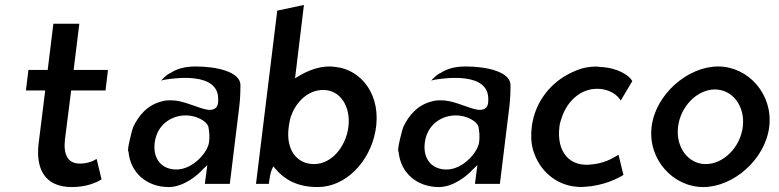

<svg xmlns="http://www.w3.org/2000/svg" viewBox="-20 -754 3154 777"><path d="M303 -92C253 -92 236 -130 243 -191L268 -388H407L417 -471H278L301 -658H196L173 -471H95L85 -388H163L136 -171C125 -73 159 3 271 3C332 3 371 -16 391 -28L371 -111C356 -101 333 -92 303 -92Z M669 -458H668C657 -453 646 -443 632 -428C638 -430 648 -432 656 -433C680 -436 865 -466 863 -352C863 -345 863 -338 861 -331C856 -310 834 -308 820 -310C786 -315 731 -343 689 -347C667 -349 652 -349 632 -343C576 -328 542 -288 519 -240C516 -235 491 -139 500 -141C507 -55 574 3 663 3C724 3 782 -47 799 -67L819 -86L809 -10H910L948 -320C952 -352 953 -382 953 -411C951 -464 856 -485 772 -485C724 -485 693 -474 669 -458ZM694 -68C636 -68 598 -109 606 -176C615 -250 674 -287 732 -287C774 -287 814 -265 822 -244L823 -243V-242C827 -223 829 -201 826 -179C821 -137 760 -68 694 -68Z M1266 3C1379 3 1476 -99 1499 -222C1527 -370 1440 -473 1338 -483C1330 -484 1322 -485 1313 -485C1269 -485 1225 -468 1187 -445L1174 -437L1210 -734L1102 -711L1016 -10H1068C1070 -24 1073 -51 1079 -65L1086 -81L1096 -69C1131 -29 1181 3 1266 3ZM1148 -237C1149 -247 1151 -256 1153 -267V-268C1170 -335 1223 -390 1288 -390C1359 -390 1400 -320 1390 -241C1380 -160 1322 -90 1251 -90C1180 -90 1137 -149 1148 -237Z M1762 -458H1761C1750 -453 1739 -443 1725 -428C1731 -430 1741 -432 1749 -433C1773 -436 1958 -466 1956 -352C1956 -345 1956 -338 1954 -331C1949 -310 1927 -308 1913 -310C1879 -315 1824 -343 1782 -347C1760 -349 1745 -349 1725 -343C1669 -328 1635 -288 1612 -240C1609 -235 1584 -139 1593 -141C1600 -55 1667 3 1756 3C1817 3 1875 -47 1892 -67L1912 -86L1902 -10H2003L2041 -320C2045 -352 2046 -382 2046 -411C2044 -464 1949 -485 1865 -485C1817 -485 1786 -474 1762 -458ZM1787 -68C1729 -68 1691 -109 1699 -176C1708 -250 1767 -287 1825 -287C1867 -287 1907 -265 1915 -244L1916 -243V-242C1920 -223 1922 -201 1919 -179C1914 -137 1853 -68 1787 -68Z M2244 -242C2245 -254 2249 -265 2253 -277C2271 -333 2314 -381 2370 -392C2422 -402 2471 -382 2492 -347L2539 -426C2525 -450 2479 -480 2409 -483C2398 -485 2386 -485 2375 -484C2347 -482 2321 -474 2294 -461C2212 -423 2145 -345 2132 -241C2128 -207 2129 -177 2137 -148C2161 -65 2229 -4 2316 2C2326 3 2336 3 2346 2C2420 -2 2477 -30 2503 -46L2483 -128L2480 -126C2457 -111 2421 -93 2378 -89C2286 -75 2231 -139 2244 -242Z M2724 -241C2734 -324 2802 -392 2873 -392C2945 -392 2996 -324 2986 -241C2976 -158 2908 -90 2836 -90C2765 -90 2714 -158 2724 -241ZM2617 -241C2601 -109 2704 3 2826 3C2948 3 3077 -109 3093 -241C3109 -373 3008 -485 2886 -485C2764 -485 2633 -373 2617 -241Z"/></svg>

Font: Bluebird
Style: LiNrwObl
Weight: 300
Designer: Jasper
Foundry: Cannot Into Space Fonts
Version: Version 0.98